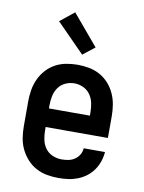

<svg xmlns="http://www.w3.org/2000/svg" viewBox="-87 -828 673 896"><g transform="rotate(10 250.0 -379.5)"><path d="M252 8Q225 8 197.5 3Q170 -2 146 -15Q122 -28 103.5 -48.5Q85 -69 73 -93.5Q61 -118 56.5 -145.5Q52 -173 52 -200V-320Q52 -347 56.5 -374Q61 -401 72.5 -426Q84 -451 102.5 -471.5Q121 -492 145 -505Q169 -518 196 -523Q223 -528 250 -528Q277 -528 304 -523Q331 -518 355 -505Q379 -492 397.5 -471.5Q416 -451 427.5 -426Q439 -401 443.5 -374Q448 -347 448 -320V-216H153V-200Q153 -178 157.5 -156Q162 -134 175 -116Q188 -98 209 -89Q230 -80 252 -80Q268 -80 284 -83Q300 -86 313.5 -95Q327 -104 335.5 -118Q344 -132 345 -149H446Q444 -125 436.5 -103Q429 -81 415.5 -62Q402 -43 383.5 -29Q365 -15 343 -6.5Q321 2 298 5Q275 8 252 8ZM347 -304V-320Q347 -342 342.5 -363.5Q338 -385 325.5 -403Q313 -421 292.5 -430.5Q272 -440 250 -440Q228 -440 207.5 -430.5Q187 -421 174.5 -403Q162 -385 157.5 -363.5Q153 -342 153 -320V-304ZM262 -578 129 -713 196 -767 318 -622Z"/></g></svg>

Font: Iosevka SS18 Semibold
Style: Regular
Weight: 600
Monospace: yes
Designer: Belleve Invis
Foundry: Belleve Invis
Version: Version 25.1.1; ttfautohint (v1.8.4)